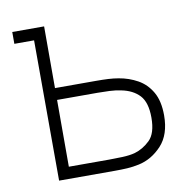

<svg xmlns="http://www.w3.org/2000/svg" viewBox="-66 -605 664 671"><g transform="rotate(-10 266.0 -270.0)"><path d="M289 0H91L90 -498H20V-540H133V-321H279Q303 -321 322 -320Q341 -319 358 -316Q394 -310 424.5 -293Q455 -276 473.5 -244Q492 -212 492 -161Q492 -93 456.8 -55Q421.5 -17 375 -7Q354 -2.5 333.2 -1.2Q312.5 0 289 0ZM133 -279V-42H277Q297.5 -42 323.5 -43Q349.5 -44 368 -49Q397.5 -57.5 422.2 -81.2Q447 -105 447 -161Q447 -215 423.8 -240Q400.5 -265 359 -273Q340.5 -277 319 -278Q297.5 -279 277 -279Z"/></g></svg>

Font: Manrope Variable Light
Style: Regular
Weight: 200
Designer: Mikhail Sharanda
Foundry: Mikhail Sharanda
Version: Version 4.505